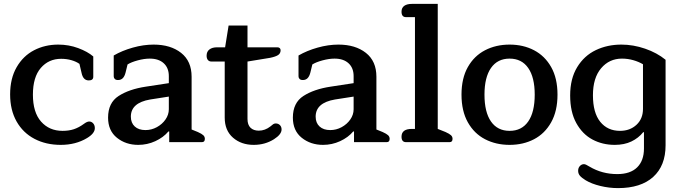

<svg xmlns="http://www.w3.org/2000/svg" viewBox="-20 -730 3492 986"><path d="M32 -245Q32 -327 65.5 -385Q99 -443 155 -472Q211 -501 279 -501Q333 -501 381.5 -483Q430 -465 459 -440V-336Q459 -317 436 -317Q407 -317 399 -355L388 -402Q371 -414 346.5 -421Q322 -428 294 -428Q230 -428 189.5 -381Q149 -334 149 -244Q149 -153 191 -105.5Q233 -58 301 -58Q334 -58 359.5 -66.5Q385 -75 411 -94Q427 -106 438 -106Q450 -106 458.5 -96.5Q467 -87 467 -72Q467 -45 427 -21Q369 14 292 14Q216 14 157 -17Q98 -48 65 -106.5Q32 -165 32 -245Z M535 -126Q535 -202 589 -237Q643 -272 729 -285L847 -303V-339Q847 -381 821 -405Q795 -429 749 -429Q721 -429 687.5 -420Q654 -411 635 -399L625 -358Q620 -338 610.5 -328.5Q601 -319 586 -319Q575 -319 569.5 -324.5Q564 -330 564 -338V-445Q607 -470 662 -485.5Q717 -501 769 -501Q856 -501 910 -458.5Q964 -416 964 -336V-65L996 -52Q1016 -43 1024 -35.5Q1032 -28 1032 -17Q1032 0 1017 0H849V-55H845Q819 -24 777.5 -5Q736 14 690 14Q626 14 580.5 -22.5Q535 -59 535 -126ZM847 -169V-234L751 -219Q652 -202 652 -131Q652 -99 672 -80.5Q692 -62 727 -62Q758 -62 785.5 -77Q813 -92 830 -116.5Q847 -141 847 -169Z M1134 -126V-414H1066Q1054 -414 1047.5 -422Q1041 -430 1041 -444Q1041 -465 1055.5 -476Q1070 -487 1094 -487H1136L1154 -599H1251V-487H1405Q1412 -487 1416.5 -483Q1421 -479 1421 -472Q1421 -456 1408.5 -447.5Q1396 -439 1367 -433L1251 -414V-119Q1251 -89 1266.5 -74Q1282 -59 1309 -59Q1341 -59 1369 -81Q1372 -83 1379.5 -89.5Q1387 -96 1396 -96Q1409 -96 1417.5 -87.5Q1426 -79 1426 -65Q1426 -40 1387 -15Q1341 14 1283 14Q1219 14 1176.5 -23Q1134 -60 1134 -126Z M1484 -126Q1484 -202 1538 -237Q1592 -272 1678 -285L1796 -303V-339Q1796 -381 1770 -405Q1744 -429 1698 -429Q1670 -429 1636.5 -420Q1603 -411 1584 -399L1574 -358Q1569 -338 1559.5 -328.5Q1550 -319 1535 -319Q1524 -319 1518.5 -324.5Q1513 -330 1513 -338V-445Q1556 -470 1611 -485.5Q1666 -501 1718 -501Q1805 -501 1859 -458.5Q1913 -416 1913 -336V-65L1945 -52Q1965 -43 1973 -35.5Q1981 -28 1981 -17Q1981 0 1966 0H1798V-55H1794Q1768 -24 1726.5 -5Q1685 14 1639 14Q1575 14 1529.5 -22.5Q1484 -59 1484 -126ZM1796 -169V-234L1700 -219Q1601 -202 1601 -131Q1601 -99 1621 -80.5Q1641 -62 1676 -62Q1707 -62 1734.5 -77Q1762 -92 1779 -116.5Q1796 -141 1796 -169Z M2042 -28Q2042 -68 2095 -68H2111V-642H2065Q2042 -642 2042 -670Q2042 -690 2056 -700Q2070 -710 2095 -710H2228V-68L2268 -52Q2288 -43 2296 -35.5Q2304 -28 2304 -17Q2304 0 2289 0H2065Q2042 0 2042 -28Z M2350 -244Q2350 -328 2382.5 -385.5Q2415 -443 2471 -472Q2527 -501 2597 -501Q2667 -501 2722.5 -472Q2778 -443 2810.5 -385.5Q2843 -328 2843 -244Q2843 -160 2810.5 -102Q2778 -44 2722.5 -15Q2667 14 2597 14Q2527 14 2471 -15Q2415 -44 2382.5 -102Q2350 -160 2350 -244ZM2726 -244Q2726 -333 2692.5 -381Q2659 -429 2597 -429Q2535 -429 2501.5 -381Q2468 -333 2468 -244Q2468 -154 2501.5 -106Q2535 -58 2597 -58Q2659 -58 2692.5 -106Q2726 -154 2726 -244Z M2988 196Q2968 184 2958.5 173Q2949 162 2949 147Q2949 132 2958 122.5Q2967 113 2979 113Q2984 113 2991 116.5Q2998 120 3008 126Q3072 164 3150 164Q3217 164 3252 129.5Q3287 95 3287 33V-51H3283Q3259 -21 3222.5 -3.5Q3186 14 3137 14Q3074 14 3022.5 -13.5Q2971 -41 2939.5 -98Q2908 -155 2908 -240Q2908 -326 2944 -385Q2980 -444 3039.5 -472.5Q3099 -501 3171 -501Q3232 -501 3293 -480Q3354 -459 3398 -423V16Q3398 121 3334.5 178.5Q3271 236 3154 236Q3108 236 3063 225Q3018 214 2988 196ZM3282 -171V-400Q3260 -413 3232 -421Q3204 -429 3174 -429Q3109 -429 3067 -379.5Q3025 -330 3025 -241Q3025 -151 3062.5 -104.5Q3100 -58 3164 -58Q3215 -58 3248.5 -89Q3282 -120 3282 -171Z"/></svg>

Font: Maitree Semibold
Style: Regular
Weight: 600
Designer: CadsonDemak Team
Foundry: CadsonDemak
Version: Version 1.000